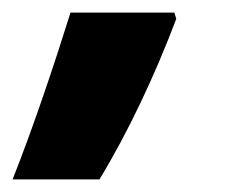

<svg xmlns="http://www.w3.org/2000/svg" viewBox="-75 -151 379 305"><path d="M-55 134H83C128 60 171 -31 205 -121L202 -131H37C13 -54 -22 51 -55 134Z"/></svg>

Font: Noto Sans UI SemiCondensed Black
Style: Italic
Weight: 900
Width: 4
Italic angle: -372°
Designer: Monotype Design Team
Foundry: Monotype Imaging Inc.
Version: Version 1.901